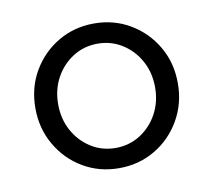

<svg xmlns="http://www.w3.org/2000/svg" viewBox="-54 -771 572 515"><g transform="rotate(-10 232.0 -514.0)"><path d="M232 -317Q178 -317 134 -343Q90 -369 64 -414Q38 -459 38 -514Q38 -570 64 -614.5Q90 -659 134 -685Q178 -711 232 -711Q286 -711 330 -685Q374 -659 400 -614.5Q426 -570 426 -514Q426 -459 400 -414Q374 -369 330 -343Q286 -317 232 -317ZM232 -372Q269 -372 299 -391Q329 -410 346.5 -442Q364 -474 364 -514Q364 -554 346.5 -586Q329 -618 299 -637Q269 -656 232 -656Q195 -656 165 -637Q135 -618 117.5 -586Q100 -554 100 -514Q100 -474 117.5 -442Q135 -410 165 -391Q195 -372 232 -372Z"/></g></svg>

Font: Red Hat Text
Style: Regular
Weight: 400
Designer: Pentagram, MCKL
Foundry: MCKL
Version: Version 1.030